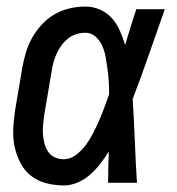

<svg xmlns="http://www.w3.org/2000/svg" viewBox="-20 -558 540 586"><path d="M175 8Q147 8 120.5 1Q94 -6 74 -22Q54 -38 42 -61.5Q30 -85 24.5 -111Q19 -137 20.5 -165Q22 -193 26 -221L48 -351Q52 -374 59 -397.5Q66 -421 78 -442.5Q90 -464 107.5 -483Q125 -502 147 -514.5Q169 -527 193 -532.5Q217 -538 241 -538Q264 -538 285.5 -528.5Q307 -519 322 -502Q337 -485 346 -464Q355 -443 362 -421Q370 -448 378.5 -475.5Q387 -503 396 -530H483Q459 -462 435 -393Q411 -324 385 -256Q389 -192 391.5 -128Q394 -64 398 0H310Q310 -24 310.5 -48Q311 -72 312 -96Q300 -76 286 -58Q272 -40 255 -25Q238 -10 217 -1Q196 8 175 8ZM175 -72Q195 -72 213 -86Q231 -100 243.5 -117.5Q256 -135 265.5 -154Q275 -173 283.5 -192.5Q292 -212 299 -231.5Q306 -251 313 -270Q313 -289 312 -307.5Q311 -326 308.5 -344.5Q306 -363 303 -381Q300 -399 293 -416Q286 -433 272.5 -445.5Q259 -458 241 -458Q226 -458 212 -453.5Q198 -449 186.5 -439.5Q175 -430 166.5 -418Q158 -406 152 -392.5Q146 -379 142.5 -365Q139 -351 137 -337L115 -207Q113 -193 111.5 -178Q110 -163 111 -149Q112 -135 115.5 -121Q119 -107 126.5 -95.5Q134 -84 147 -78Q160 -72 175 -72Z"/></svg>

Font: Iosevka Curly Medium Oblique
Style: Regular
Weight: 500
Italic angle: -9°
Monospace: yes
Designer: Belleve Invis
Foundry: Belleve Invis
Version: Version 11.1.0; ttfautohint (v1.8.3)